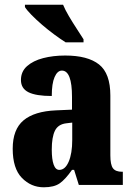

<svg xmlns="http://www.w3.org/2000/svg" viewBox="-20 -786 563 816"><path d="M166 10Q112 10 73 -30Q34 -70 34 -154Q34 -236 80 -274.5Q126 -313 218 -317L286 -320V-374Q286 -486 243 -486Q224 -486 212 -458.5Q200 -431 200 -378Q133 -378 101 -394Q69 -410 69 -446Q69 -482 95 -505Q121 -528 163.5 -539Q206 -550 257 -550Q353 -550 401 -512Q449 -474 449 -380V-126Q449 -86 460 -71Q471 -56 499 -56H502V0H315L295 -64H286Q258 -24 234 -7Q210 10 166 10ZM232 -64Q257 -64 272 -99Q287 -134 287 -191V-265L262 -262Q227 -258 213.5 -230.5Q200 -203 200 -150Q200 -109 208 -86.5Q216 -64 232 -64ZM259 -606Q237 -620 210.5 -639.5Q184 -659 158.5 -681Q133 -703 113.5 -723Q94 -743 86 -756V-766H248Q257 -744 273 -717Q289 -690 306 -664Q323 -638 335 -619V-606Z"/></svg>

Font: Noto Serif Tamil ExtraCondensed Black
Style: Regular
Weight: 900
Width: 2
Designer: Indian Type Foundry, Tom Grace, and the Monotype Design Team
Foundry: Monotype Imaging Inc.
Version: Version 2.004; ttfautohint (v1.8.4.7-5d5b)